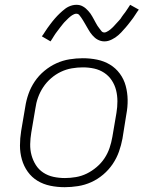

<svg xmlns="http://www.w3.org/2000/svg" viewBox="-20 -770 640 798"><path d="M249 8Q218 8 189 2Q160 -4 136 -18.5Q112 -33 95.5 -56Q79 -79 71 -107Q63 -135 63 -165Q63 -195 68 -226L85 -326Q89 -353 98.5 -380Q108 -407 124.5 -431.5Q141 -456 164.5 -475.5Q188 -495 214.5 -507Q241 -519 269 -523.5Q297 -528 324 -528Q355 -528 384 -522Q413 -516 437 -501.5Q461 -487 478 -464Q495 -441 502.5 -413Q510 -385 510.5 -355Q511 -325 505 -294L489 -194Q484 -167 474.5 -140Q465 -113 448.5 -88.5Q432 -64 409 -44.5Q386 -25 359.5 -13Q333 -1 304.5 3.5Q276 8 249 8ZM250 -30Q272 -30 295.5 -34Q319 -38 340.5 -48.5Q362 -59 381.5 -75.5Q401 -92 414.5 -112.5Q428 -133 435.5 -155.5Q443 -178 447 -201L464 -301Q468 -325 468 -349Q468 -373 462.5 -395Q457 -417 444.5 -436Q432 -455 413 -467.5Q394 -480 371.5 -485Q349 -490 324 -490Q302 -490 278.5 -486Q255 -482 233 -471.5Q211 -461 192 -444.5Q173 -428 159.5 -407.5Q146 -387 138 -364.5Q130 -342 127 -319L110 -219Q106 -195 105.5 -171Q105 -147 111 -125Q117 -103 129 -84Q141 -65 160 -52.5Q179 -40 202 -35Q225 -30 250 -30ZM414 -598Q406 -598 399 -600Q392 -602 385.5 -605.5Q379 -609 374 -613.5Q369 -618 364 -623.5Q359 -629 355 -635Q351 -641 347.5 -647Q344 -653 340.5 -659Q337 -665 333 -672Q329 -679 325 -685.5Q321 -692 317.5 -697Q314 -702 309.5 -707.5Q305 -713 297 -713Q293 -713 288 -711Q283 -709 279.5 -706.5Q276 -704 272 -701Q268 -698 264 -694Q260 -690 257.5 -687.5Q255 -685 252.5 -682.5Q250 -680 247 -677Q244 -674 241.5 -670.5Q239 -667 236 -663.5Q233 -660 230 -656Q227 -652 224 -648Q221 -644 217.5 -639.5Q214 -635 210.5 -630Q207 -625 204 -620Q201 -615 197.5 -609.5Q194 -604 190 -598L154 -619Q161 -628 166 -636.5Q171 -645 177 -653Q183 -661 188 -668Q193 -675 198 -681Q203 -687 208 -693Q213 -699 218 -704Q223 -709 227.5 -713.5Q232 -718 239 -724Q246 -730 252 -734.5Q258 -739 265.5 -742.5Q273 -746 281 -748Q289 -750 297 -750Q305 -750 311.5 -748.5Q318 -747 325 -743Q332 -739 337 -734.5Q342 -730 347 -724.5Q352 -719 356 -713.5Q360 -708 363.5 -701.5Q367 -695 370.5 -689Q374 -683 377.5 -676Q381 -669 385 -663Q389 -657 393 -652Q397 -647 401.5 -641Q406 -635 414 -635Q418 -635 423 -637.5Q428 -640 431 -642Q434 -644 438 -647Q442 -650 446.5 -654.5Q451 -659 453 -661Q455 -663 457.5 -666Q460 -669 463 -672Q466 -675 468.5 -678Q471 -681 474.5 -684.5Q478 -688 481 -692Q484 -696 486.5 -700.5Q489 -705 493 -709.5Q497 -714 500 -718.5Q503 -723 506.5 -728Q510 -733 513.5 -738.5Q517 -744 521 -750L557 -730Q550 -721 544.5 -712Q539 -703 533.5 -695.5Q528 -688 522.5 -681Q517 -674 512 -667.5Q507 -661 502 -655.5Q497 -650 492.5 -645Q488 -640 483.5 -635Q479 -630 472 -624Q465 -618 459 -614Q453 -610 445 -606Q437 -602 429.5 -600Q422 -598 414 -598Z"/></svg>

Font: Iosevka Extralight Extended
Style: Italic
Weight: 200
Width: 7
Italic angle: -9°
Monospace: yes
Designer: Belleve Invis
Foundry: Belleve Invis
Version: Version 32.5.0; ttfautohint (v1.8.4)